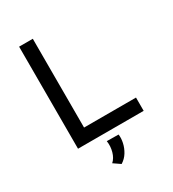

<svg xmlns="http://www.w3.org/2000/svg" viewBox="-220 -843 1062 1178"><g transform="rotate(-30 311.0 -254.0)"><path d="M104 -723H201V-94H569V0H104ZM289 215 241 182Q265 161 275.5 123.5Q286 86 280 48L363 49Q367 76 360 108Q353 140 335.5 168.5Q318 197 289 215Z"/></g></svg>

Font: Synthetic
Style: Regular
Weight: 400
Designer: Santiago Orozco
Foundry: Typemade
Version: Version 2.000; ttfautohint (v1.8.4.7-5d5b)